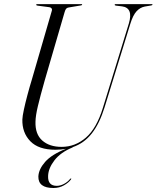

<svg xmlns="http://www.w3.org/2000/svg" viewBox="-20 -720 764 936"><path d="M481.5 -194 608 -605Q631 -681.5 575 -689L545.5 -692.5Q539 -693.5 539 -697Q539 -700 543.5 -700H720Q723.5 -700 723.5 -697.5Q723.5 -695 717.5 -693.5L685.5 -688Q662.5 -683.5 645.2 -664.5Q628 -645.5 615 -603L490 -197.5Q465.5 -118 427.8 -69.8Q390 -21.5 334 -2.5L334.5 -1.5Q275.5 22.5 245.5 61.5Q215.5 100.5 214.5 138Q212.5 186 257 186Q274.5 186 292.5 176.2Q310.5 166.5 321 153Q324.5 149 327 150Q328.5 151 325.5 155.5Q314.5 170.5 291.8 183.5Q269 196.5 240.5 196.5Q166 196.5 167 140.5Q168.5 105 200.2 69Q232 33 301.5 5.5Q277.5 10 250 10Q168 10 127.8 -31.5Q87.5 -73 89 -137.5Q89.5 -153.5 96.5 -186Q103.5 -218.5 113.8 -257Q124 -295.5 134.5 -329.5L232.5 -667Q235 -675 230.8 -679.8Q226.5 -684.5 220 -685L163 -692.5Q156.5 -693.5 156.5 -697Q156.5 -700 161 -700H377Q380.5 -700 380.5 -697.5Q380.5 -694.5 374 -693.5L314.5 -683.5Q307.5 -682.5 303 -678Q298.5 -673.5 295 -661L198 -328Q176 -250.5 164.8 -203.2Q153.5 -156 153 -127Q151 -66 186 -35Q221 -4 280.5 -4Q346.5 -4 398.8 -49.2Q451 -94.5 481.5 -194Z"/></svg>

Font: Fraunces 144pt Light
Style: Italic
Weight: 300
Italic angle: -16°
Version: Version 1.000;[0bf87f6ff]